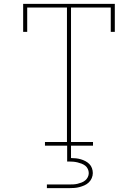

<svg xmlns="http://www.w3.org/2000/svg" viewBox="-20 -755 715 995"><path d="M213 0V-19H327V-716H121V-590H100V-735H575V-590H554V-716H348V-19H462V0ZM223 220V201H338Q349 201 360 200.5Q371 200 381.5 197.5Q392 195 402.5 191Q413 187 421.5 180Q430 173 435 163Q440 153 440 142Q440 131 435 120.5Q430 110 421.5 103.5Q413 97 402.5 93Q392 89 381.5 86.5Q371 84 360 83Q349 82 338 82H328V0H348V64Q361 64 374 65.5Q387 67 399 70.5Q411 74 422.5 80Q434 86 443 95Q452 104 456.5 116.5Q461 129 461 142Q461 155 455.5 168Q450 181 440 190.5Q430 200 417.5 205.5Q405 211 392 214.5Q379 218 365.5 219Q352 220 338 220Z"/></svg>

Font: Iosevka Etoile Thin
Style: Regular
Weight: 100
Designer: Belleve Invis
Foundry: Belleve Invis
Version: Version 22.1.2; ttfautohint (v1.8.4)